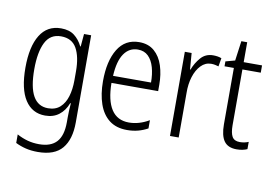

<svg xmlns="http://www.w3.org/2000/svg" viewBox="-90 -806 1695 1195"><g transform="rotate(10 758.0 -208.5)"><path d="M225 -542Q277 -542 309 -517.5Q341 -493 361 -452H364L371 -532H416V19Q416 126 368 183.5Q320 241 214 241Q172 241 137.5 232.5Q103 224 73 209V155Q106 173 140.5 182.5Q175 192 214 192Q288 192 324.5 152Q361 112 361 27V-4Q361 -24 362 -46Q363 -68 365 -93H361Q343 -45 307.5 -17.5Q272 10 220 10Q138 10 93 -59Q48 -128 48 -263Q48 -396 93 -469Q138 -542 225 -542ZM233 -493Q165 -493 134.5 -432Q104 -371 104 -263Q104 -149 135.5 -93.5Q167 -38 230 -38Q277 -38 306 -64.5Q335 -91 348.5 -136Q362 -181 362 -237V-294Q362 -387 332 -440Q302 -493 233 -493Z M719 -542Q777 -542 814.5 -509.5Q852 -477 869.5 -422.5Q887 -368 887 -303V-262H592Q593 -152 630 -95Q667 -38 741 -38Q805 -38 868 -75V-23Q839 -7 807 1.5Q775 10 737 10Q669 10 625 -24Q581 -58 559.5 -120Q538 -182 538 -264Q538 -391 584 -466.5Q630 -542 719 -542ZM719 -495Q664 -495 631.5 -448Q599 -401 594 -307H834Q834 -359 822 -402Q810 -445 784.5 -470Q759 -495 719 -495Z M1186 -541Q1199 -541 1213 -539Q1227 -537 1239 -532L1230 -479Q1220 -482 1208 -484.5Q1196 -487 1183 -487Q1146 -487 1118.5 -458.5Q1091 -430 1076.5 -383.5Q1062 -337 1063 -282V0H1008V-532H1051L1059 -429H1062Q1078 -472 1108 -506.5Q1138 -541 1186 -541Z M1442 -38Q1457 -38 1471.5 -41Q1486 -44 1497 -49V-3Q1484 3 1467 6.5Q1450 10 1430 10Q1375 10 1350.5 -24.5Q1326 -59 1326 -130V-486H1267V-517L1326 -533L1343 -658H1380V-532H1496V-486H1380V-133Q1380 -85 1393.5 -61.5Q1407 -38 1442 -38Z"/></g></svg>

Font: Noto Sans Devanagari UI Condensed Light
Style: Regular
Weight: 300
Width: 3
Designer: Jelle Bosma - Monotype Design Team
Foundry: Monotype Imaging Inc.
Version: Version 2.004; ttfautohint (v1.8.4.7-5d5b)